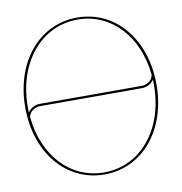

<svg xmlns="http://www.w3.org/2000/svg" viewBox="-84 -841 873 922"><g transform="rotate(-10 352.5 -379.5)"><path d="M657.5 -430V-429.5C652 -397.5 622 -385.5 601 -385.5H104.5C83 -385.5 58 -374 45.5 -353C45 -362 45 -371 45 -380C45 -596 174 -752.5 352.5 -752.5C517 -752.5 639 -619.5 657.5 -430ZM659.5 -406C660 -397.5 660 -389 660 -380C660 -164 531 -7.5 352.5 -7.5C188 -7.5 65.5 -140.5 47.5 -330.5V-331C53 -361 82 -374.5 104.5 -374.5H601C621 -374.5 646.5 -384.5 659.5 -406ZM352.5 2.5C538 2.5 672.5 -158 672.5 -380C672.5 -602 538 -762.5 352.5 -762.5C167 -762.5 32.5 -602 32.5 -380C32.5 -158 167 2.5 352.5 2.5Z"/></g></svg>

Font: ZnikomitSC
Style: Regular
Weight: 100
Designer: gluk
Foundry: gluk
Version: Version 0.55